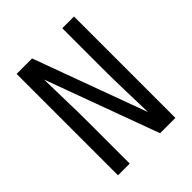

<svg xmlns="http://www.w3.org/2000/svg" viewBox="-204 -859 984 984"><g transform="rotate(-45 288.0 -367.5)"><path d="M80 0H165V-294Q165 -374 162.5 -454.5Q160 -535 159 -615L385 0H496V-735H411V-441Q411 -361 413.5 -281Q416 -201 418 -120L192 -735H80Z"/></g></svg>

Font: Iosevka Sparkle
Style: Regular
Weight: 400
Designer: Belleve Invis
Foundry: Belleve Invis
Version: Version 4.5.0; ttfautohint (v1.8.3)